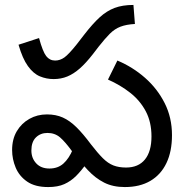

<svg xmlns="http://www.w3.org/2000/svg" viewBox="-20 -745 751 777"><path d="M197 -425Q168 -425 141.5 -436Q115 -447 93 -477.5Q71 -508 55 -564L138 -591Q153 -536 167 -518Q181 -500 203 -500Q223 -500 240.5 -512.5Q258 -525 290 -565L321 -605Q355 -649 383.5 -675Q412 -701 444 -713Q476 -725 520 -725L526 -648Q491 -646 467.5 -637Q444 -628 424.5 -608.5Q405 -589 379 -556L356 -526Q328 -490 303 -468Q278 -446 252.5 -435.5Q227 -425 197 -425ZM485 12Q437 12 401.5 -6Q366 -24 336 -56Q306 -88 273 -131Q244 -171 223 -189Q202 -207 172 -207Q144 -207 125.5 -189Q107 -171 107 -136Q107 -105 126.5 -84Q146 -63 180 -63Q214 -63 236.5 -83Q259 -103 275 -141L328 -81Q309 -54 288 -33Q267 -12 240.5 0Q214 12 175 12Q122 12 90 -10Q58 -32 43.5 -66.5Q29 -101 29 -138Q29 -182 48 -214Q67 -246 99 -264Q131 -282 170 -282Q206 -282 234 -269.5Q262 -257 289 -230.5Q316 -204 348 -161Q375 -126 396 -105Q417 -84 439 -75.5Q461 -67 490 -67Q540 -67 566.5 -99.5Q593 -132 593 -193Q593 -251 570 -294.5Q547 -338 507 -369.5Q467 -401 417 -423L455 -500Q517 -474 567 -430Q617 -386 646.5 -327.5Q676 -269 676 -198Q676 -132 653.5 -85Q631 -38 588.5 -13Q546 12 485 12Z"/></svg>

Font: telugu25
Style: Book
Weight: 400
Designer: Jelle Bosma - Monotype Design Team
Foundry: Monotype Imaging Inc.
Version: Version 2.003